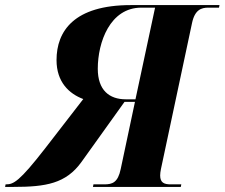

<svg xmlns="http://www.w3.org/2000/svg" viewBox="-84 -734 882 754"><path d="M-64 0H-31C96 0 175 -13 236 -98L405 -334H446L390 -70C379 -17 357 -10 326 -10H283L281 0H626L628 -10H586C560 -10 545 -17 545 -45C545 -52 546 -60 548 -70L670 -643C681 -696 707 -704 734 -704H776L778 -714H430C207 -714 138 -612 138 -498C138 -412 187 -366 243 -345L93 -151C-8 -21 -31 -10 -60 -10H-62ZM410 -344C345 -344 300 -380 300 -464C300 -568 348 -704 471 -704H525L448 -344Z"/></svg>

Font: Noto Serif Display
Style: Bold Italic
Weight: 700
Italic angle: -12°
Designer: Monotype Design Team
Foundry: Monotype Imaging Inc.
Version: Version 2.009